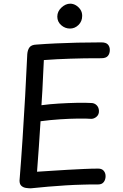

<svg xmlns="http://www.w3.org/2000/svg" viewBox="-20 -1007 668 1042"><path d="M147 15Q136 15 121.5 13Q107 11 96.5 2Q86 -7 86 -27Q95 -139 102.5 -254.5Q110 -370 116.5 -485.5Q123 -601 128 -713Q130 -737 140.5 -750.5Q151 -764 177 -765Q229 -769 284 -771.5Q339 -774 400 -775.5Q461 -777 530 -777Q555 -777 565.5 -765.5Q576 -754 576 -736Q576 -716 565.5 -703.5Q555 -691 530 -691Q482 -691 440.5 -690.5Q399 -690 361.5 -688.5Q324 -687 289 -685.5Q254 -684 218 -681Q216 -642 214 -600Q212 -558 210 -516.5Q208 -475 205 -436Q249 -442 299.5 -445Q350 -448 397 -449Q444 -450 475 -448Q492 -448 504 -436.5Q516 -425 517 -406Q518 -386 504.5 -374Q491 -362 475 -362Q450 -364 404.5 -363.5Q359 -363 305.5 -359.5Q252 -356 200 -349Q196 -281 191 -211.5Q186 -142 181 -75Q216 -77 258.5 -80Q301 -83 347 -85.5Q393 -88 436 -90Q479 -92 513 -92Q533 -92 543 -80Q553 -68 553 -51Q553 -32 543 -19Q533 -6 513 -6Q493 -6 472.5 -6Q452 -6 432 -5Q385 -4 337 -1Q289 2 241.5 6Q194 10 147 15ZM360 -852Q333 -852 312 -870.5Q291 -889 291 -917Q291 -945 313.5 -966Q336 -987 361 -987Q377 -987 391.5 -978.5Q406 -970 416 -955.5Q426 -941 426 -921Q426 -891 406 -871.5Q386 -852 360 -852Z"/></svg>

Font: Playpen Sans Deva
Style: Regular
Weight: 400
Designer: Pooja Saxena, Gunjan Panchal, Laura Meseguer, Veronika Burian, José Scaglione
Foundry: TypeTogether
Version: Version 2.000